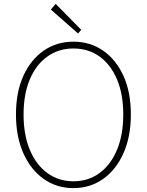

<svg xmlns="http://www.w3.org/2000/svg" viewBox="-20 -953 754 986"><path d="M357 13Q271 13 204.5 -34Q138 -81 100 -166Q62 -251 62 -365Q62 -480 100 -563.5Q138 -647 204.5 -693Q271 -739 357 -739Q443 -739 509.5 -693Q576 -647 614 -563.5Q652 -480 652 -365Q652 -251 614 -166Q576 -81 509.5 -34Q443 13 357 13ZM357 -22Q434 -22 491.5 -64.5Q549 -107 581 -184Q613 -261 613 -365Q613 -469 581 -545Q549 -621 491.5 -662.5Q434 -704 357 -704Q281 -704 223 -662.5Q165 -621 133 -545Q101 -469 101 -365Q101 -261 133 -184Q165 -107 223 -64.5Q281 -22 357 -22ZM381 -781 241 -904 266 -933 397 -800Z"/></svg>

Font: Noto Sans TC Thin
Style: Regular
Weight: 100
Designer: Ryoko NISHIZUKA 西塚涼子 (kana, bopomofo & ideographs); Paul D. Hunt (Latin, Greek & Cyrillic); Sandoll Communications 산돌커뮤니
Foundry: Adobe
Version: Version 2.004-H2;hotconv 1.0.118;makeotfexe 2.5.65603